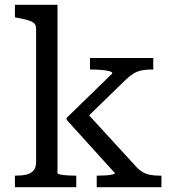

<svg xmlns="http://www.w3.org/2000/svg" viewBox="-20 -778 710 798"><path d="M651 0H382V-48H387Q402 -48 418.5 -49Q435 -50 446.5 -52.5Q458 -55 458 -58L257 -280V-288L447 -473Q447 -479 433 -482.5Q419 -486 399.5 -487.5Q380 -489 364 -489H354V-537H617V-489H607Q587 -489 569 -485.5Q551 -482 535.5 -472.5Q520 -463 503 -447L323 -272L327 -324L546 -85Q560 -70 574.5 -62Q589 -54 606 -51Q623 -48 643 -48H651ZM219 -758V-58Q219 -55 231.5 -52.5Q244 -50 261 -49Q278 -48 291 -48H297V0H42V-48H45Q71 -48 90 -52.5Q109 -57 119.5 -69.5Q130 -82 130 -104V-659Q130 -674 121.5 -681.5Q113 -689 96 -694Q79 -699 52 -704L42 -706V-758Z"/></svg>

Font: Roboto Serif
Style: Regular
Weight: 400
Designer: Greg Gazdowicz
Foundry: Commercial Type
Version: Version 1.008